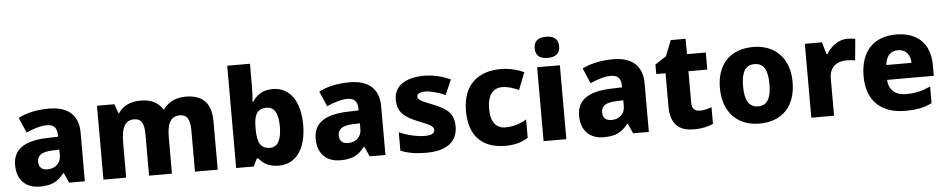

<svg xmlns="http://www.w3.org/2000/svg" viewBox="-42 -1089 6998 1421"><g transform="rotate(-5 3456.5 -379.0)"><path d="M326 -559C232 -559 155 -541 95 -510L144 -397C196 -420 251 -438 297 -438C344 -438 373 -416 373 -359V-346L282 -343C122 -336 38 -280 38 -165C38 -46 110 10 206 10C298 10 341 -15 388 -74H392L425 0H542V-363C542 -491 464 -559 326 -559ZM323 -248 374 -250V-206C374 -147 330 -112 275 -112C236 -112 210 -131 210 -173C210 -219 239 -245 323 -248Z M1337 -559C1268 -559 1209 -531 1173 -480H1168C1136 -530 1084 -559 1003 -559C925 -559 868 -528 839 -480H834L809 -549H680V0H849V-250C849 -363 871 -425 946 -425C995 -425 1019 -391 1019 -310V0H1189V-266C1189 -368 1213 -425 1284 -425C1334 -425 1360 -394 1360 -310V0H1529V-358C1529 -499 1462 -559 1337 -559Z M1835 -585V-760H1666V0H1797L1824 -57H1835C1864 -23 1902 10 1982 10C2104 10 2188 -88 2188 -276C2188 -461 2105 -559 1986 -559C1909 -559 1864 -523 1835 -478H1829C1832 -508 1835 -545 1835 -585ZM1928 -425C1987 -425 2015 -376 2015 -278C2015 -179 1986 -127 1930 -127C1859 -127 1835 -175 1835 -270V-292C1835 -384 1862 -425 1928 -425Z M2559 -559C2465 -559 2388 -541 2328 -510L2377 -397C2429 -420 2484 -438 2530 -438C2577 -438 2606 -416 2606 -359V-346L2515 -343C2355 -336 2271 -280 2271 -165C2271 -46 2343 10 2439 10C2531 10 2574 -15 2621 -74H2625L2658 0H2775V-363C2775 -491 2697 -559 2559 -559ZM2556 -248 2607 -250V-206C2607 -147 2563 -112 2508 -112C2469 -112 2443 -131 2443 -173C2443 -219 2472 -245 2556 -248Z M3311 -165C3311 -260 3262 -299 3165 -338C3071 -375 3048 -385 3048 -411C3048 -431 3070 -442 3109 -442C3146 -442 3205 -427 3258 -403L3306 -515C3240 -544 3181 -559 3109 -559C2976 -559 2887 -505 2887 -401C2887 -310 2935 -270 3030 -231C3126 -193 3151 -181 3151 -153C3151 -128 3128 -115 3075 -115C3029 -115 2952 -130 2888 -159V-22C2947 2 3003 10 3081 10C3241 10 3311 -61 3311 -165Z M3666 10C3739 10 3791 -7 3835 -35V-171C3789 -143 3734 -126 3679 -126C3612 -126 3569 -170 3569 -273C3569 -375 3611 -425 3679 -425C3720 -425 3759 -412 3802 -393L3852 -520C3804 -544 3744 -559 3679 -559C3517 -559 3397 -472 3397 -272C3397 -77 3503 10 3666 10Z M4035 -768C3985 -768 3944 -751 3944 -689C3944 -629 3985 -611 4035 -611C4084 -611 4126 -629 4126 -689C4126 -751 4084 -768 4035 -768ZM4119 -549H3950V0H4119Z M4516 -559C4422 -559 4345 -541 4285 -510L4334 -397C4386 -420 4441 -438 4487 -438C4534 -438 4563 -416 4563 -359V-346L4472 -343C4312 -336 4228 -280 4228 -165C4228 -46 4300 10 4396 10C4488 10 4531 -15 4578 -74H4582L4615 0H4732V-363C4732 -491 4654 -559 4516 -559ZM4513 -248 4564 -250V-206C4564 -147 4520 -112 4465 -112C4426 -112 4400 -131 4400 -173C4400 -219 4429 -245 4513 -248Z M5122 -124C5085 -124 5063 -145 5063 -187V-422H5203V-549H5063V-663H4953L4907 -547L4824 -493V-422H4893V-177C4893 -31 4966 10 5069 10C5132 10 5173 -2 5210 -18V-142C5182 -132 5154 -124 5122 -124Z M5824 -276C5824 -458 5712 -559 5556 -559C5387 -559 5284 -458 5284 -276C5284 -93 5396 10 5553 10C5721 10 5824 -93 5824 -276ZM5456 -276C5456 -377 5485 -432 5554 -432C5624 -432 5652 -377 5652 -276C5652 -174 5624 -118 5555 -118C5484 -118 5456 -174 5456 -276Z M6255 -559C6190 -559 6131 -514 6100 -459H6092L6066 -549H5939V0H6108V-275C6108 -377 6180 -400 6235 -400C6267 -400 6285 -397 6299 -394L6314 -553C6302 -556 6276 -559 6255 -559Z M6616 -559C6458 -559 6351 -465 6351 -271C6351 -78 6471 10 6635 10C6726 10 6782 -3 6835 -30V-154C6775 -126 6723 -113 6654 -113C6570 -113 6525 -159 6522 -230H6869V-309C6869 -473 6772 -559 6616 -559ZM6621 -442C6681 -442 6712 -398 6713 -340H6526C6532 -408 6568 -442 6621 -442Z"/></g></svg>

Font: Noto Sans Myanmar UI ExtraBold
Style: Regular
Weight: 800
Designer: Monotype Design Team
Foundry: Monotype Imaging Inc.
Version: Version 2.103